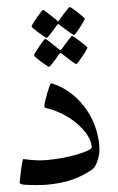

<svg xmlns="http://www.w3.org/2000/svg" viewBox="-20 -534 343 558"><path d="M269 -97.2Q269 -90.3 267.3 -82Q265.6 -73.7 262.9 -65.7Q260.3 -57.6 256.6 -51.3Q252.9 -44.9 249 -42Q209.5 -15.6 169.9 -5.9Q130.4 3.9 88.9 3.9Q64 3.9 50.5 2.7Q37.1 1.5 37.1 -2.9Q37.1 -4.4 38.3 -15.4Q39.6 -26.4 41 -38.8Q42.5 -51.3 44.4 -61.5Q46.4 -71.8 47.9 -71.8Q48.8 -71.8 54 -71Q59.1 -70.3 66.2 -69.6Q73.2 -68.8 81.1 -68.4Q88.9 -67.9 95.2 -67.9Q112.8 -67.9 136.7 -71Q160.6 -74.2 183.3 -79.6Q206.1 -85 223.9 -91.6Q241.7 -98.1 247.1 -105Q244.6 -128.4 229.2 -148.2Q213.9 -168 193.4 -183.1Q172.9 -198.2 150.6 -207.8Q128.4 -217.3 111.8 -220.2Q110.4 -221.2 109.6 -222.9Q108.9 -224.6 108.9 -226.1Q108.9 -230 111.3 -240.7Q113.8 -251.5 117.2 -262.9Q120.6 -274.4 123.8 -283.2Q127 -292 127.9 -292Q129.9 -292 132.8 -291Q166.5 -279.8 191.9 -258.5Q217.3 -237.3 234.4 -210.9Q251.5 -184.6 260.3 -154.8Q269 -125 269 -97.2ZM226.6 -480Q226.6 -478 222.2 -470.5Q217.8 -462.9 212.4 -454.3Q207 -445.8 201.9 -439Q196.8 -432.1 194.8 -432.1Q193.8 -432.1 187.3 -436.8Q180.7 -441.4 172.9 -446.8Q164.1 -453.1 152.8 -461.9Q150.4 -463.9 148.9 -463.9Q147.9 -463.9 146 -461.9Q138.2 -451.2 132.3 -442.9Q127 -435.5 122.1 -429.7Q117.2 -423.8 115.7 -423.8Q114.7 -423.8 107.7 -428.5Q100.6 -433.1 92.5 -439Q84.5 -444.8 78.1 -450.2Q71.8 -455.6 71.8 -457Q71.8 -459 76.4 -466.6Q81.1 -474.1 86.9 -482.7Q92.8 -491.2 98.1 -498Q103.5 -504.9 105 -504.9Q107.4 -504.9 113.8 -500Q120.1 -495.1 127 -489.7Q135.3 -483.4 145 -475.1Q147.9 -472.2 148.9 -472.2Q150.4 -472.2 152.8 -476.1Q160.2 -486.3 166 -494.6Q171.4 -501.5 176.3 -507.6Q181.2 -513.7 182.6 -513.7Q184.1 -513.7 191.2 -508.8Q198.2 -503.9 206.1 -497.8Q213.9 -491.7 220.2 -486.3Q226.6 -481 226.6 -480ZM233.9 -396Q233.9 -394 229.5 -386.2Q225.1 -378.4 219.2 -369.9Q213.4 -361.3 208.3 -354.5Q203.1 -347.7 201.7 -347.7Q200.2 -347.7 193.4 -352.3Q186.5 -356.9 179.2 -362.8Q170.4 -369.1 159.7 -377.9Q157.2 -379.9 155.8 -379.9Q154.8 -379.9 152.8 -377.9Q145 -367.2 139.2 -358.9Q133.8 -351.6 128.9 -345.7Q124 -339.8 122.6 -339.8Q121.1 -339.8 114 -344.5Q106.9 -349.1 99.1 -355Q91.3 -360.8 85 -366.2Q78.6 -371.6 78.6 -373Q78.6 -375 83.3 -382.6Q87.9 -390.1 93.8 -398.7Q99.6 -407.2 104.7 -414.1Q109.9 -420.9 110.8 -420.9Q113.3 -420.9 119.6 -416Q126 -411.1 132.8 -405.8Q141.1 -399.4 150.9 -391.1Q154.3 -388.2 155.8 -388.2Q157.2 -388.2 159.7 -392.1L173.3 -410.6Q178.7 -417.5 183.3 -423.6Q188 -429.7 189 -429.7Q190.9 -429.7 198 -424.8Q205.1 -419.9 213.1 -413.8Q221.2 -407.7 227.5 -402.3Q233.9 -397 233.9 -396Z"/></svg>

Font: Scheherazade
Style: Regular
Weight: 400
Designer: SIL International
Foundry: SIL International
Version: Version 2.100 (build 932/914)